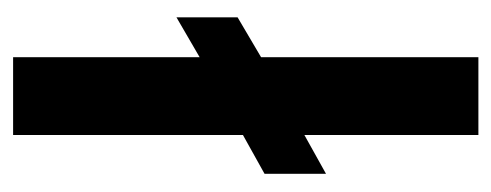

<svg xmlns="http://www.w3.org/2000/svg" viewBox="-253 -512 765 299"><g transform="rotate(-90 129.5 -362.5)"><path d="M68.8 0V-271L8.3 -237.3V-333L68.8 -366.7V-724.6H189.9V-434.1L252 -470.2V-375L189.9 -338.4V0Z"/></g></svg>

Font: Arimo SemiBold
Style: Regular
Weight: 600
Designer: Steve Matteson
Foundry: Monotype Imaging Inc.
Version: Version 1.33